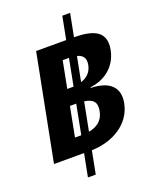

<svg xmlns="http://www.w3.org/2000/svg" viewBox="-185 -989 998 1248"><g transform="rotate(-20 313.5 -365.5)"><path d="M23.5 0H231.5L201 157.5H255L285.5 0C432.5 -4 561 -80 587.5 -215C612 -341 517.5 -381 417.5 -383L418.5 -388C505 -396.5 600 -453 623 -570C648 -699.5 555.5 -728.5 427.5 -730L458 -887.5H404L373.5 -730H165.5ZM210.5 -115 250 -319.5H289H293.5L254 -115H249.5ZM271.5 -429 307.5 -615H346.5H351L315 -429.5L297 -429ZM309 -119.5 347 -316C404.5 -307.5 432 -282.5 420 -222C408 -159 366 -130 309 -119.5ZM371 -439.5 404 -609C444.5 -598.5 461.5 -573 453 -529C444.5 -484.5 416.5 -454 371 -439.5Z"/></g></svg>

Font: Monaspace Neon ExtraBold
Style: Italic
Weight: 800
Italic angle: -11°
Designer: Riley Cran & the Lettermatic Team
Foundry: Lettermatic
Version: Version 1.200 (Monaspace Neon)